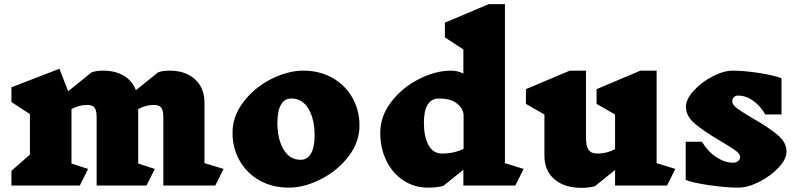

<svg xmlns="http://www.w3.org/2000/svg" viewBox="-20 -893 3834 924"><path d="M1016 0H766V-329Q766 -362 756 -375Q746 -388 720 -388Q682 -388 645 -368V-106L725 -80L685 0H445V-329Q445 -362 435 -375Q425 -388 399 -388Q361 -388 324 -368V-106L404 -80L364 0H35V-71L124 -149V-344L35 -402V-473L266 -562L308 -454L421 -545Q443 -553 476 -553Q535 -553 576 -528.5Q617 -504 634 -459L741 -545Q763 -553 796 -553Q873 -553 918.5 -511.5Q964 -470 964 -399V-108L1056 -80Z M1710 -289Q1710 -209 1657 -140Q1604 -71 1524 -30.5Q1444 10 1369 10Q1291 10 1229.5 -24.5Q1168 -59 1133.5 -119.5Q1099 -180 1099 -254Q1099 -334 1152 -403Q1205 -472 1285 -512.5Q1365 -553 1440 -553Q1518 -553 1579.5 -518.5Q1641 -484 1675.5 -423.5Q1710 -363 1710 -289ZM1315 -302Q1315 -224 1344.5 -174Q1374 -124 1427 -124Q1459 -124 1476.5 -154Q1494 -184 1494 -242Q1494 -320 1464.5 -369.5Q1435 -419 1382 -419Q1350 -419 1332.5 -389.5Q1315 -360 1315 -302Z M2460 0H2210V-76L2113 2Q2081 10 2040 10Q1974 10 1921.5 -24.5Q1869 -59 1839.5 -119.5Q1810 -180 1810 -254Q1810 -334 1863 -403Q1916 -472 1996 -512.5Q2076 -553 2151 -553Q2182 -553 2210 -539V-655L2121 -713V-784L2332 -873H2410V-108L2500 -80ZM2211 -176V-344Q2205 -377 2175 -398Q2145 -419 2093 -419Q2020 -419 2020 -301Q2020 -236 2042 -195Q2064 -154 2108 -154H2109Q2163 -154 2211 -176Z M3190 0H2940V-75L2843 3Q2816 11 2778 11Q2696 11 2648 -30.5Q2600 -72 2600 -143V-342L2511 -393V-464L2722 -553H2800V-233Q2800 -190 2812.5 -172Q2825 -154 2856 -154Q2899 -154 2940 -175V-342L2851 -393V-464L3062 -553H3140V-108L3230 -80Z M3448 -214Q3369 -260 3325 -297Q3281 -334 3281 -379Q3281 -415 3318 -456Q3355 -497 3408.5 -525Q3462 -553 3507 -553Q3562 -553 3635 -541.5Q3708 -530 3741 -516V-342H3663Q3639 -384 3604 -408.5Q3569 -433 3533 -433Q3519 -433 3511.5 -425Q3504 -417 3504 -405Q3504 -389 3527.5 -371.5Q3551 -354 3602 -324Q3679 -280 3722 -244Q3765 -208 3765 -164Q3765 -127 3727 -86.5Q3689 -46 3634 -18Q3579 10 3533 10Q3475 10 3395 -1.5Q3315 -13 3280 -27V-211H3358Q3386 -164 3427 -137Q3468 -110 3508 -110Q3523 -110 3532.5 -118Q3542 -126 3542 -138Q3542 -152 3519.5 -168.5Q3497 -185 3448 -214Z"/></svg>

Font: Inknut Antiqua Black
Style: Regular
Weight: 900
Designer: Claus Eggers Sørensen
Foundry: Claus Eggers Sørensen
Version: Version 1.003; ttfautohint (v1.8.2) -l 8 -r 50 -G 200 -x 14 